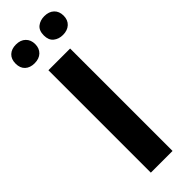

<svg xmlns="http://www.w3.org/2000/svg" viewBox="-285 -865 879 879"><g transform="rotate(-45 154.5 -426.0)"><path d="M83.5 0V-663.1H224.1V0ZM-1.5 -790.5Q-1.5 -819.8 15.6 -835.7Q32.7 -851.6 61.5 -851.6Q91.3 -851.6 108.4 -834.7Q125.5 -817.9 125.5 -790.5Q125.5 -763.2 108.4 -746.6Q91.3 -730 61.5 -730Q32.7 -730 15.6 -745.8Q-1.5 -761.7 -1.5 -790.5ZM181.2 -790.5Q181.2 -822.3 199.7 -836.9Q218.3 -851.6 245.1 -851.6Q274.9 -851.6 292.2 -835.2Q309.6 -818.8 309.6 -790.5Q309.6 -762.7 292 -746.3Q274.4 -730 245.1 -730Q218.3 -730 199.7 -744.9Q181.2 -759.8 181.2 -790.5Z"/></g></svg>

Font: Bpm'online Open Sans
Style: Bold
Weight: 700
Foundry: Ascender Corporation
Version: Version 1.10